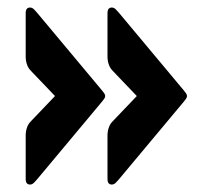

<svg xmlns="http://www.w3.org/2000/svg" viewBox="-20 -513 554 518"><path d="M349.1 -253.9 284.2 -321.8Q278.3 -327.6 275.4 -334.2Q272.5 -340.8 271.2 -347.4Q270 -354 270 -360.1Q270 -366.2 270 -371.1V-477.5Q270 -492.7 281.7 -492.7Q288.1 -492.7 293.5 -486.6Q298.8 -480.5 301.3 -478L475.1 -270Q478 -266.1 481.2 -262.2Q484.4 -258.3 484.4 -253.9Q484.4 -249.5 481.2 -245.6Q478 -241.7 475.1 -237.8L301.3 -29.8Q298.8 -27.3 293.5 -21.2Q288.1 -15.1 281.7 -15.1Q270 -15.1 270 -30.3V-136.7Q270 -141.6 270 -147.7Q270 -153.8 271.2 -160.4Q272.5 -167 275.4 -173.6Q278.3 -180.2 284.2 -186ZM128.4 -253.9 63.5 -321.8Q57.6 -327.6 54.7 -334.2Q51.8 -340.8 50.5 -347.4Q49.3 -354 49.3 -360.1Q49.3 -366.2 49.3 -371.1V-477.5Q49.3 -492.7 61 -492.7Q67.4 -492.7 72.8 -486.6Q78.1 -480.5 80.6 -478L254.4 -270Q257.3 -266.1 260.5 -262.2Q263.7 -258.3 263.7 -253.9Q263.7 -249.5 260.5 -245.6Q257.3 -241.7 254.4 -237.8L80.6 -29.8Q78.1 -27.3 72.8 -21.2Q67.4 -15.1 61 -15.1Q49.3 -15.1 49.3 -30.3V-136.7Q49.3 -141.6 49.3 -147.7Q49.3 -153.8 50.5 -160.4Q51.8 -167 54.7 -173.6Q57.6 -180.2 63.5 -186Z"/></svg>

Font: Fascinate Inline
Style: Regular
Weight: 900
Designer: Astigmatic (AOETI)
Foundry: Astigmatic (AOETI)
Version: Version 1.000